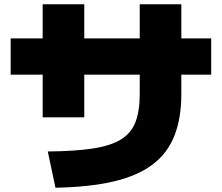

<svg xmlns="http://www.w3.org/2000/svg" viewBox="-20 -815 1040 900"><path d="M204 -105Q332 -106 416 -119Q500 -132 548 -162Q596 -192 615.5 -244Q635 -296 635 -375V-795H830V-375Q830 -260 797 -177.5Q764 -95 693.5 -42.5Q623 10 510.5 36Q398 62 240 65ZM180 -265V-795H375V-265ZM30 -465V-635H970V-465Z"/></svg>

Font: M PLUS 2 Thin Black
Style: Regular
Weight: 900
Version: Version 1.001